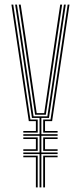

<svg xmlns="http://www.w3.org/2000/svg" viewBox="-20 -820 354 840"><path d="M153 0V-146H82V-153H153V-226H82V-233H153V-304H119.8L68.5 -652L46.2 -800H54.2L76.5 -652L126.8 -311H187.2L237.8 -652L259.8 -800H267.8L245.8 -652L194.2 -304H161V-233H232V-226H161V-153H232V-146H161V0ZM137 0V-132H82V-139H145V0ZM169 0V-139H232V-132H177V0ZM82 -160V-167H137V-212H82V-219H145V-160ZM169 -160V-219H232V-212H177V-167H232V-160ZM82 -240V-247H137V-290H106L30 -800H38L113 -297H145V-240ZM133.5 -318 84.5 -652 62.2 -800H70.5L92.8 -652L140.5 -325H173.5L221.5 -652L243.5 -800H251.8L229.8 -652L180.5 -318ZM169 -240V-297H201L276 -800H284L208 -290H177V-247H232V-240Z"/></svg>

Font: Big Shoulders Inline Text Thin Thin
Style: Regular
Weight: 250
Version: Version 2.002